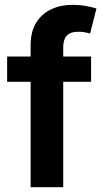

<svg xmlns="http://www.w3.org/2000/svg" viewBox="-20 -782 434 802"><path d="M360.4 -545.9V-440.4H9.8V-545.9ZM107.9 0V-592.8Q107.9 -649.4 130.9 -686.8Q153.8 -724.1 193.4 -742.9Q232.9 -761.7 281.2 -761.7Q315.4 -761.7 342.5 -756.3Q369.6 -751 382.8 -746.6L356.4 -642.1Q347.7 -644.5 335.4 -647Q323.2 -649.4 308.1 -649.4Q273.4 -649.4 258.8 -632.8Q244.1 -616.2 244.1 -585.9V0Z"/></svg>

Font: Inter Cardless
Style: Bold
Weight: 700
Designer: Rasmus Andersson
Foundry: rsms
Version: Version 4.001;git-9221beed3